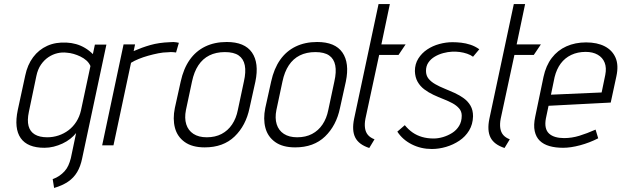

<svg xmlns="http://www.w3.org/2000/svg" viewBox="-20 -720 3078 951"><path d="M387 64 507 -499H450L440 -452Q422 -470 401 -482.5Q380 -495 357 -501.5Q334 -508 310 -509Q256 -512 214 -493Q172 -474 144 -436.5Q116 -399 105 -346L68 -175Q49 -84 82.5 -36Q116 12 200 12Q223 12 245.5 6.5Q268 1 289.5 -9Q311 -19 328 -32.5Q345 -46 357 -61L331 63Q326 83 318.5 99.5Q311 116 299.5 128.5Q288 141 273.5 151Q259 161 241 167L248 211Q289 199 317 180Q345 161 362 132.5Q379 104 387 64ZM428 -393 381 -173Q374 -142 358 -117Q342 -92 319.5 -75Q297 -58 270 -49Q243 -40 214 -40Q176 -40 152.5 -54Q129 -68 121.5 -96Q114 -124 123 -166L160 -343Q167 -377 183 -400Q199 -423 220 -437Q241 -451 264.5 -456.5Q288 -462 311 -459Q327 -458 344.5 -453Q362 -448 378.5 -440Q395 -432 408 -420.5Q421 -409 428 -393Z M852 -460 866 -508Q866 -508 853 -510.5Q840 -513 821 -511Q767 -509 725 -497Q683 -485 642 -467L649 -500H592L486 0H542L629 -409Q645 -419 667 -428Q689 -437 714 -444Q739 -451 764 -456Q789 -461 810 -461Q827 -463 839.5 -461.5Q852 -460 852 -460Z M1216 -185 1245 -316Q1264 -408 1228 -460Q1192 -512 1103 -512Q1043 -512 996.5 -489.5Q950 -467 919.5 -423.5Q889 -380 875 -316L846 -185Q835 -131 846.5 -87Q858 -43 895 -16.5Q932 10 994 10Q1086 10 1142 -44Q1198 -98 1216 -185ZM1188 -316 1158 -175Q1150 -134 1129.5 -103.5Q1109 -73 1077.5 -56.5Q1046 -40 1004 -40Q964 -40 938 -57Q912 -74 902.5 -104.5Q893 -135 901 -175L931 -316Q941 -364 962.5 -396.5Q984 -429 1017 -445.5Q1050 -462 1094 -462Q1138 -462 1162 -445.5Q1186 -429 1192.5 -396.5Q1199 -364 1188 -316Z M1664 -185 1693 -316Q1712 -408 1676 -460Q1640 -512 1551 -512Q1491 -512 1444.5 -489.5Q1398 -467 1367.5 -423.5Q1337 -380 1323 -316L1294 -185Q1283 -131 1294.5 -87Q1306 -43 1343 -16.5Q1380 10 1442 10Q1534 10 1590 -44Q1646 -98 1664 -185ZM1636 -316 1606 -175Q1598 -134 1577.5 -103.5Q1557 -73 1525.5 -56.5Q1494 -40 1452 -40Q1412 -40 1386 -57Q1360 -74 1350.5 -104.5Q1341 -135 1349 -175L1379 -316Q1389 -364 1410.5 -396.5Q1432 -429 1465 -445.5Q1498 -462 1542 -462Q1586 -462 1610 -445.5Q1634 -429 1640.5 -396.5Q1647 -364 1636 -316Z M1790 -132 1858 -448H1954L1989 -500H1869L1911 -700H1855L1734 -132Q1722 -74 1739.5 -39Q1757 -4 1809 13L1835 -30Q1814 -38 1802.5 -51.5Q1791 -65 1788 -85.5Q1785 -106 1790 -132Z M2323 -439 2354 -476Q2333 -491 2310 -498.5Q2287 -506 2264.5 -508.5Q2242 -511 2221 -511Q2189 -511 2156 -502Q2123 -493 2096 -475Q2069 -457 2052 -430Q2035 -403 2035 -368Q2036 -337 2048.5 -315Q2061 -293 2081.5 -277.5Q2102 -262 2126.5 -250.5Q2151 -239 2175.5 -229.5Q2200 -220 2220.5 -209Q2241 -198 2254 -183Q2267 -168 2267 -147Q2267 -118 2254 -96.5Q2241 -75 2219.5 -61.5Q2198 -48 2174 -41Q2150 -34 2128 -34Q2097 -34 2071 -41.5Q2045 -49 2024 -63.5Q2003 -78 1985 -100L1948 -68Q1974 -28 2019.5 -5Q2065 18 2119 18Q2154 18 2189.5 7.5Q2225 -3 2255 -23Q2285 -43 2303.5 -73.5Q2322 -104 2323 -144Q2323 -175 2310.5 -196.5Q2298 -218 2277.5 -233Q2257 -248 2232 -259.5Q2207 -271 2182 -281Q2157 -291 2136 -303Q2115 -315 2102.5 -330.5Q2090 -346 2090 -369Q2090 -393 2102 -410.5Q2114 -428 2133.5 -439.5Q2153 -451 2175.5 -457Q2198 -463 2219 -464Q2238 -465 2257 -462.5Q2276 -460 2293.5 -454Q2311 -448 2323 -439Z M2460 -132 2528 -448H2624L2659 -500H2539L2581 -700H2525L2404 -132Q2392 -74 2409.5 -39Q2427 -4 2479 13L2505 -30Q2484 -38 2472.5 -51.5Q2461 -65 2458 -85.5Q2455 -106 2460 -132Z M2684 -134 2697 -196 3005 -212 3033 -342Q3045 -397 3029 -434Q3013 -471 2975.5 -490.5Q2938 -510 2883 -510Q2829 -510 2785.5 -490.5Q2742 -471 2713 -433Q2684 -395 2672 -339L2631 -142Q2622 -100 2628.5 -70.5Q2635 -41 2653.5 -23Q2672 -5 2701.5 3.5Q2731 12 2769 12Q2807 12 2853.5 -0.5Q2900 -13 2943 -35L2930 -78Q2887 -59 2849.5 -47.5Q2812 -36 2774 -36Q2750 -36 2731 -41.5Q2712 -47 2699.5 -58.5Q2687 -70 2683 -89Q2679 -108 2684 -134ZM2978 -349 2960 -262 2709 -251 2727 -338Q2737 -378 2757.5 -405.5Q2778 -433 2809.5 -448Q2841 -463 2881 -463Q2916 -463 2940.5 -449Q2965 -435 2975 -409.5Q2985 -384 2978 -349Z"/></svg>

Font: Advent Pro
Style: Italic
Weight: 400
Italic angle: -12°
Designer: VivaRado, Andreas Kalpakidis
Foundry: VivaRado, Andreas Kalpakidis
Version: Version 3.000